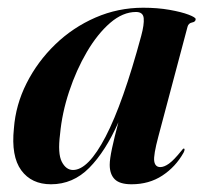

<svg xmlns="http://www.w3.org/2000/svg" viewBox="-20 -468 529 497"><path d="M390 -115Q377 -66.5 379.2 -51Q381.5 -35.5 395 -35.5Q405 -35.5 417.5 -44.5Q430 -53.5 449 -77Q454 -84 456 -83.5Q460 -82.5 455 -72.5Q434.5 -36 400.2 -13.5Q366 9 320.5 9Q290 9 277 -4Q264 -17 264 -41.5Q264 -56 270 -84.2Q276 -112.5 286.5 -151.5Q253 -76 211 -33.5Q169 9 112 9Q61.5 9 35 -27.2Q8.5 -63.5 16 -135.5Q20.5 -196.5 48.8 -252.5Q77 -308.5 122.8 -352.8Q168.5 -397 227 -422.5Q285.5 -448 350.5 -448Q388 -448 419 -442.5Q450 -437 468.2 -430Q486.5 -423 486.5 -418.5Q486.5 -411.5 477.2 -409.8Q468 -408 465.5 -399ZM135.5 -121Q129 -70.5 140 -49.2Q151 -28 169 -28Q208.5 -28 253.5 -114.5Q298.5 -201 345.5 -375Q353.5 -404.5 352 -420.8Q350.5 -437 332 -437Q298 -437 265.2 -408.8Q232.5 -380.5 205 -333.8Q177.5 -287 159 -231.2Q140.5 -175.5 135.5 -121Z"/></svg>

Font: Fraunces 144pt S000 SemiBold
Style: Italic
Weight: 600
Italic angle: -16°
Version: Version 1.000; ttfautohint (v1.8.3)